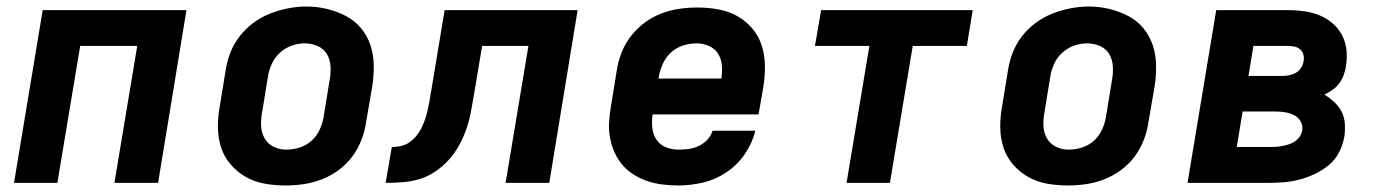

<svg xmlns="http://www.w3.org/2000/svg" viewBox="-20 -561 4240 589"><path d="M23 0 111 -530H552L465 0H331L401 -420H226L156 0Z M856 8Q824 8 792.5 2.5Q761 -3 734.5 -18Q708 -33 688 -56Q668 -79 658.5 -108Q649 -137 648.5 -169.5Q648 -202 654 -234L672 -344Q676 -372 686.5 -399Q697 -426 715 -449.5Q733 -473 757.5 -491Q782 -509 809 -519.5Q836 -530 864 -535.5Q892 -541 920 -541Q953 -541 983.5 -533.5Q1014 -526 1041 -512Q1068 -498 1087.5 -474.5Q1107 -451 1116.5 -422Q1126 -393 1126.5 -360.5Q1127 -328 1122 -296L1103 -186Q1099 -158 1088.5 -131Q1078 -104 1060.5 -80.5Q1043 -57 1018.5 -39Q994 -21 966.5 -10.5Q939 0 911 4Q883 8 856 8ZM858 -102Q879 -102 899.5 -108.5Q920 -115 936 -129.5Q952 -144 961 -164Q970 -184 973 -204L991 -314Q995 -335 994 -356Q993 -377 983.5 -394Q974 -411 955 -419.5Q936 -428 915 -428Q895 -428 875 -421Q855 -414 839 -399.5Q823 -385 814 -365.5Q805 -346 802 -326L784 -216Q780 -195 781 -174.5Q782 -154 791.5 -137Q801 -120 819 -111Q837 -102 858 -102Z M1163 0 1182 -110Q1196 -110 1210 -113Q1224 -116 1236 -124.5Q1248 -133 1257.5 -144.5Q1267 -156 1273.5 -169.5Q1280 -183 1284.5 -196.5Q1289 -210 1292 -223.5Q1295 -237 1297.5 -251Q1300 -265 1302 -279Q1302 -279 1302 -279.5Q1302 -280 1302 -280L1303 -282Q1303 -282 1303 -282.5Q1303 -283 1303 -283L1344 -530H1752L1665 0H1531L1601 -420H1459L1433 -265Q1429 -240 1424 -214.5Q1419 -189 1410 -163.5Q1401 -138 1388 -114.5Q1375 -91 1356.5 -70.5Q1338 -50 1315 -34.5Q1292 -19 1266.5 -11.5Q1241 -4 1215 -2Q1189 0 1163 0Z M2061 8Q2037 8 2012.5 5Q1988 2 1966 -5.5Q1944 -13 1924.5 -25Q1905 -37 1890 -54.5Q1875 -72 1865.5 -93Q1856 -114 1851.5 -137.5Q1847 -161 1848.5 -185.5Q1850 -210 1854 -234L1872 -344Q1876 -372 1886.5 -399Q1897 -426 1915 -449.5Q1933 -473 1957 -491Q1981 -509 2008.5 -519.5Q2036 -530 2064 -534Q2092 -538 2119 -538Q2151 -538 2182.5 -532.5Q2214 -527 2241 -512Q2268 -497 2287.5 -474Q2307 -451 2316.5 -422Q2326 -393 2326.5 -360.5Q2327 -328 2322 -296L2307 -210H1982Q1979 -190 1981 -169.5Q1983 -149 1993.5 -133Q2004 -117 2022.5 -109.5Q2041 -102 2061 -102Q2077 -102 2092.5 -104Q2108 -106 2123 -113Q2138 -120 2149.5 -132Q2161 -144 2166 -160H2297Q2288 -122 2265 -88.5Q2242 -55 2208.5 -32.5Q2175 -10 2137 -1Q2099 8 2061 8ZM2193 -320Q2196 -340 2194.5 -360Q2193 -380 2183 -396Q2173 -412 2155 -420Q2137 -428 2117 -428Q2096 -428 2075.5 -421.5Q2055 -415 2039 -400.5Q2023 -386 2014 -366.5Q2005 -347 2001 -326L2000 -320Z M2577 0 2647 -420H2480L2499 -530H2964L2946 -420H2780L2710 0Z M3256 8Q3224 8 3192.5 2.5Q3161 -3 3134.5 -18Q3108 -33 3088 -56Q3068 -79 3058.5 -108Q3049 -137 3048.5 -169.5Q3048 -202 3054 -234L3072 -344Q3076 -372 3086.5 -399Q3097 -426 3115 -449.5Q3133 -473 3157.5 -491Q3182 -509 3209 -519.5Q3236 -530 3264 -535.5Q3292 -541 3320 -541Q3353 -541 3383.5 -533.5Q3414 -526 3441 -512Q3468 -498 3487.5 -474.5Q3507 -451 3516.5 -422Q3526 -393 3526.5 -360.5Q3527 -328 3522 -296L3503 -186Q3499 -158 3488.5 -131Q3478 -104 3460.5 -80.5Q3443 -57 3418.5 -39Q3394 -21 3366.5 -10.5Q3339 0 3311 4Q3283 8 3256 8ZM3258 -102Q3279 -102 3299.5 -108.5Q3320 -115 3336 -129.5Q3352 -144 3361 -164Q3370 -184 3373 -204L3391 -314Q3395 -335 3394 -356Q3393 -377 3383.5 -394Q3374 -411 3355 -419.5Q3336 -428 3315 -428Q3295 -428 3275 -421Q3255 -414 3239 -399.5Q3223 -385 3214 -365.5Q3205 -346 3202 -326L3184 -216Q3180 -195 3181 -174.5Q3182 -154 3191.5 -137Q3201 -120 3219 -111Q3237 -102 3258 -102Z M3623 0 3711 -530H3931Q3956 -530 3981 -526.5Q4006 -523 4028 -514Q4050 -505 4068 -489.5Q4086 -474 4097 -453Q4108 -432 4110.5 -407.5Q4113 -383 4109 -358Q4107 -344 4102 -330.5Q4097 -317 4088.5 -305.5Q4080 -294 4068 -285.5Q4056 -277 4043 -271Q4059 -261 4073 -248Q4087 -235 4095.5 -218.5Q4104 -202 4105.5 -182Q4107 -162 4104 -142Q4100 -118 4088.5 -95Q4077 -72 4057.5 -55.5Q4038 -39 4015 -28Q3992 -17 3968 -10.5Q3944 -4 3920 -2Q3896 0 3873 0ZM3913 -328Q3924 -328 3934.5 -330Q3945 -332 3955 -337.5Q3965 -343 3971 -352.5Q3977 -362 3979 -373Q3981 -383 3978.5 -393Q3976 -403 3968.5 -409.5Q3961 -416 3951.5 -418Q3942 -420 3931 -420H3825L3810 -328ZM3873 -110Q3883 -110 3893 -110.5Q3903 -111 3913 -113Q3923 -115 3933 -118Q3943 -121 3952 -127Q3961 -133 3967 -142Q3973 -151 3975 -161Q3977 -176 3970 -188.5Q3963 -201 3950.5 -207.5Q3938 -214 3923 -216.5Q3908 -219 3893 -219H3792L3774 -110Z"/></svg>

Font: Iosevka Curly XBdExObl
Style: Regular
Weight: 800
Width: 7
Italic angle: -9°
Monospace: yes
Designer: Belleve Invis
Foundry: Belleve Invis
Version: Version 11.1.0; ttfautohint (v1.8.3)